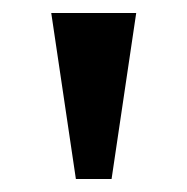

<svg xmlns="http://www.w3.org/2000/svg" viewBox="-20 -734 289 296"><path d="M97 -458 59 -714H190L152 -458Z"/></svg>

Font: Noto Serif Hebrew SemiCondensed SemiBold
Style: Regular
Weight: 600
Width: 4
Designer: Monotype Design Team
Foundry: Monotype Imaging Inc.
Version: Version 2.004; ttfautohint (v1.8.4.7-5d5b)